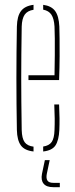

<svg xmlns="http://www.w3.org/2000/svg" viewBox="-20 -624 310 796"><path d="M50 -85Q49 -138.5 48.5 -192.2Q48 -246 48 -299.5Q48 -353 48.5 -406.8Q49 -460.5 50 -514Q51 -557 67 -578.2Q83 -599.5 119 -604V-583.5Q93.5 -579.5 82.2 -563Q71 -546.5 70 -514Q69 -450.5 68.5 -399.2Q68 -348 68 -300.2Q68 -252.5 68.5 -200.8Q69 -149 70 -85Q71 -50 82.2 -34.5Q93.5 -19 119 -16V4Q82 0 66.5 -21.2Q51 -42.5 50 -85ZM159 4V-16.5Q183.5 -20 194.2 -35.2Q205 -50.5 206 -85Q207 -107.5 206.8 -133.2Q206.5 -159 205 -191H225Q226.5 -159 226.8 -133Q227 -107 226 -85Q224 -42.5 210 -21.2Q196 0 159 4ZM98 -292V-312H206Q207 -356.5 207.2 -395.5Q207.5 -434.5 207.2 -464.8Q207 -495 206 -514Q204 -546.5 193.2 -563Q182.5 -579.5 159 -584V-604Q193 -599.5 208.5 -578.5Q224 -557.5 226 -514Q226.5 -496 227 -465Q227.5 -434 227.2 -390.5Q227 -347 225 -292ZM228 152H201Q172.5 152 160.8 137.5Q149 123 154 97L166 40H186L174 97Q170.5 115.5 176.8 124.8Q183 134 201 134H228Z"/></svg>

Font: Big Shoulders Stencil Display SC Thin
Style: Regular
Weight: 100
Designer: Patric King
Foundry: XO Type Co
Version: Version 2.001